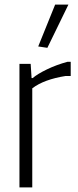

<svg xmlns="http://www.w3.org/2000/svg" viewBox="-20 -819 340 839"><path d="M147 -616 221 -799H279L187 -610ZM65 -540H114L118 -478H123Q144 -496 185.5 -516Q227 -536 275 -549H289V-487H267Q172 -472 121 -433V0H65Z"/></svg>

Font: Encode Sans Compressed
Style: Light
Weight: 300
Designer: Pablo Impallari, Andres Torresi
Foundry: Pablo Impallari, Andres Torresi
Version: Version 1.000; ttfautohint (v1.00) -l 8 -r 50 -G 200 -x 14 -